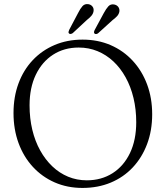

<svg xmlns="http://www.w3.org/2000/svg" viewBox="-20 -909 816 945"><path d="M386.5 -714Q462 -714 524.8 -686.8Q587.5 -659.5 633.2 -610Q679 -560.5 704 -493.5Q729 -426.5 729 -346.5Q729 -266.5 704 -200Q679 -133.5 633.5 -85Q588 -36.5 525 -10.2Q462 16 386 16Q311.5 16 249.2 -11.2Q187 -38.5 141.5 -88Q96 -137.5 71.2 -205Q46.5 -272.5 46.5 -352.5Q46.5 -432 71 -498.2Q95.5 -564.5 141 -612.8Q186.5 -661 248.8 -687.5Q311 -714 386.5 -714ZM650.5 -307.5Q650.5 -371 637 -427Q623.5 -483 598.2 -528.5Q573 -574 538 -606.8Q503 -639.5 460 -657.2Q417 -675 367.5 -675Q296 -675 241.5 -640Q187 -605 156.2 -541Q125.5 -477 125.5 -390.5Q125.5 -326.5 139 -270.2Q152.5 -214 177.8 -168.5Q203 -123 237.8 -90Q272.5 -57 315.5 -39.2Q358.5 -21.5 407 -21.5Q479 -21.5 534 -56.5Q589 -91.5 619.8 -155.8Q650.5 -220 650.5 -307.5ZM364 -844.5Q375 -866.5 386 -878.8Q397 -891 414.5 -888.5Q427.5 -886.5 435 -877Q442.5 -867.5 440.5 -854Q438.5 -841.5 429.8 -831.2Q421 -821 408 -811L338 -746Q333.5 -743 328.8 -742Q324 -741 320 -744Q316.5 -747 317.2 -751.8Q318 -756.5 320.5 -762ZM490.5 -844Q502 -865.5 513.2 -877.8Q524.5 -890 541.5 -887Q555 -884.5 562.2 -874.8Q569.5 -865 567.5 -851.5Q565 -839 556 -829.2Q547 -819.5 533.5 -809.5L463 -745.5Q458.5 -742 453.8 -741.5Q449 -741 445.5 -743.5Q442 -747 442.8 -751.8Q443.5 -756.5 446 -761.5Z"/></svg>

Font: Fraunces 48pt Soft Wonky Light
Style: Regular
Weight: 300
Version: Version 1.000;[b76b70a41]